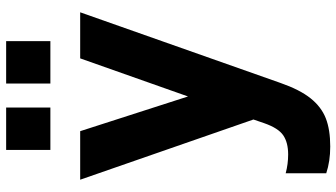

<svg xmlns="http://www.w3.org/2000/svg" viewBox="-255 -589 1095 625"><g transform="rotate(-90 292.5 -276.5)"><path d="M20 0ZM565 -563 335 89Q313 152 285 187Q257 222 220 236.5Q183 251 128 251Q80 251 41 238V106Q71 114 102 114Q141 114 164.5 98Q188 82 204 36L216 1L20 -563H178L291 -212L415 -563ZM333 -804H471V-660H333ZM117 -804H255V-660H117Z"/></g></svg>

Font: Biryani ExtraBold
Style: Regular
Weight: 800
Designer: Dan Reynolds and Mathieu Reguer
Foundry: Dan Reynolds and Mathieu Reguer
Version: Version 1.004; ttfautohint (v1.1) -l 5 -r 5 -G 72 -x 0 -D la